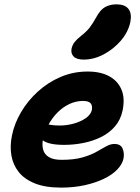

<svg xmlns="http://www.w3.org/2000/svg" viewBox="-20 -845 639 875"><path d="M259 10Q187.2 10 139.4 -9Q91.6 -28 65.4 -61Q39.2 -94 31.9 -136.8Q24.6 -179.6 34.6 -228Q45.4 -281.6 75.6 -333.3Q105.8 -385 151.8 -427.1Q197.8 -469.2 255.6 -494.1Q313.4 -519 379.4 -519Q437.8 -519 477.1 -497.9Q516.4 -476.8 533.3 -437.4Q550.2 -398 538.8 -342Q530 -299.6 504.4 -269.5Q478.8 -239.4 441.5 -220.9Q404.2 -202.4 360.8 -193.6Q317.4 -184.8 272 -184.8Q202.6 -184.8 175.2 -205.3Q147.8 -225.8 152.4 -250.2Q155.2 -264.4 163.4 -271.5Q171.6 -278.6 187.2 -278.6Q197.4 -278.6 212.2 -275.8Q227 -273 252.8 -273Q285.4 -273 317.3 -282.1Q349.2 -291.2 371.5 -307.1Q393.8 -323 398.4 -343Q402.2 -364 392.9 -374.5Q383.6 -385 358 -385Q326.6 -385 297 -371.3Q267.4 -357.6 242.6 -332.8Q217.8 -308 200.2 -275.4Q182.6 -242.8 175.2 -205.8Q171.2 -182.6 176.9 -162Q182.6 -141.4 202.9 -129Q223.2 -116.6 261 -116.6Q316.8 -116.6 355 -127.4Q393.2 -138.2 418.8 -152.8Q444.4 -167.4 464 -178.2Q483.6 -189 501.2 -189Q529.6 -189 538.6 -168.2Q547.6 -147.4 542.8 -122.2Q537.2 -96.2 514 -72.1Q490.8 -48 452.7 -29.8Q414.6 -11.6 365.3 -0.8Q316 10 259 10ZM361.6 -573.4Q329 -573.4 315.4 -587.6Q301.8 -601.8 306.2 -624Q310 -640.4 320.2 -653.5Q330.4 -666.6 349.6 -681.6Q375.2 -701.6 389.5 -720.5Q403.8 -739.4 419.2 -767.4Q437.6 -801.6 460.1 -813.4Q482.6 -825.2 510.6 -825.2Q548.8 -825.2 565.1 -804.8Q581.4 -784.4 574.2 -745.4Q564.6 -699.2 531 -660Q497.4 -620.8 452.3 -597.1Q407.2 -573.4 361.6 -573.4Z"/></svg>

Font: Shantell Sans Light
Style: Italic
Weight: 300
Italic angle: -11°
Designer: Stephen Nixon, Anya Danilova, Shantell Martin
Foundry: Arrow Type
Version: Version 1.008;[ac192a2d6]